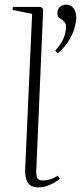

<svg xmlns="http://www.w3.org/2000/svg" viewBox="-20 -797 365 831"><path d="M119 -737 34 -754 36 -767H157L167 -758L137 -59Q136 -37 141.5 -26.5Q147 -16 164 -16Q181 -16 197.5 -21Q214 -26 230 -37L239 -23Q228 -14 213 -5.5Q198 3 181 8.5Q164 14 145 14Q123 14 110.5 4.5Q98 -5 93 -23Q88 -41 89 -67ZM230 -566 219 -578Q247 -609 256.5 -634.5Q266 -660 266 -681Q266 -690 262.5 -696.5Q259 -703 251 -709L231 -724Q227 -738 229.5 -750Q232 -762 242 -769.5Q252 -777 266 -777Q285 -777 297.5 -762.5Q310 -748 310 -719Q310 -703 303 -677.5Q296 -652 279 -623Q262 -594 230 -566Z"/></svg>

Font: Literata 60pt ExtraLight
Style: Italic
Weight: 250
Italic angle: -2°
Designer: Latin by Veronika Burian and Jose Scaglione. Greek by Irene Vlachou. Cyrillic by Vera Evstafieva
Foundry: TypeTogether
Version: Version 3.103;gftools[0.9.29]